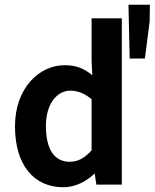

<svg xmlns="http://www.w3.org/2000/svg" viewBox="-20 -776 650 807"><path d="M246 11C297 11 344 -14 378 -47L385 0H492V-699H365V-519L368 -460C334 -487 302 -502 252 -502C144 -502 43 -405 43 -245C43 -83 122 11 246 11ZM276 -395C305 -395 335 -384 365 -359V-144C335 -111 307 -96 273 -96C209 -96 173 -148 173 -246C173 -341 220 -395 276 -395ZM520 -756 525 -530H589L609 -686L610 -756Z"/></svg>

Font: Source Sans Pro SemBd
Style: Regular
Weight: 700
Designer: Paul D. Hunt
Foundry: Adobe Systems Incorporated
Version: Version 2.020;PS 2.0;hotconv 1.0.86;makeotf.lib2.5.63406